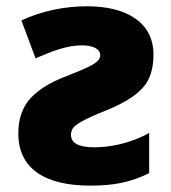

<svg xmlns="http://www.w3.org/2000/svg" viewBox="-20 -579 543 609"><path d="M256.8 -559.1C188 -559.1 116.2 -545.9 47.9 -514.2L92.8 -394C148.9 -418 191.9 -435.1 240.2 -435.1C274.9 -435.1 297.9 -423.8 297.9 -403.8C297.9 -397.9 295.4 -392.1 290.5 -386.7C280.8 -375 252 -361.3 187 -335.9C139.6 -317.9 103 -295.4 77.1 -267.6C51.3 -239.7 38.1 -202.6 38.1 -155.8C38.1 -48.3 116.2 9.8 267.1 9.8C338.9 9.8 394.5 -0.5 453.1 -29.8V-157.2C392.1 -123.5 328.1 -111.8 278.8 -111.8C229.5 -111.8 205.1 -125 205.1 -151.9C205.1 -158.2 207 -164.6 210.4 -170.9C217.8 -183.6 245.6 -200.7 319.8 -230C372.1 -251.5 409.7 -274.9 432.6 -300.3C455.6 -325.2 466.8 -360.4 466.8 -405.8C466.8 -512.2 375 -559.1 256.8 -559.1Z"/></svg>

Font: Noto Reveo Sans
Style: Regular
Weight: 800
Designer: Monotype Design Team
Foundry: Monotype Imaging Inc.
Version: Version 2.007